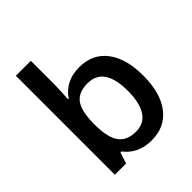

<svg xmlns="http://www.w3.org/2000/svg" viewBox="-209 -896 1042 1042"><g transform="rotate(-45 311.5 -375.0)"><path d="M357.9 -549.8Q459 -549.8 515.4 -476.6Q571.8 -403.3 571.8 -271Q571.8 -138.2 514.6 -64.2Q457.5 9.8 356 9.8Q253.4 9.8 196.8 -64H189L168 0H82V-759.8H196.8V-579.1Q196.8 -559.1 194.8 -519.5Q192.9 -480 191.9 -469.2H196.8Q251.5 -549.8 357.9 -549.8ZM328.1 -456.1Q258.8 -456.1 228.3 -415.3Q197.8 -374.5 196.8 -278.8V-271Q196.8 -172.4 228 -128.2Q259.3 -84 330.1 -84Q391.1 -84 422.6 -132.3Q454.1 -180.7 454.1 -272Q454.1 -456.1 328.1 -456.1Z"/></g></svg>

Font: f1_44652          
Style: Regular
Weight: 600
Foundry: Ascender Corporation
Version: Version 1.10